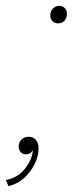

<svg xmlns="http://www.w3.org/2000/svg" viewBox="-60 -522 260 657"><path d="M38 -54Q54 -54 63 -43Q72 -32 72 -14Q72 12 58.5 39.5Q45 67 22 87.5Q-1 108 -31 115L-40 94Q2 86 26 54.5Q50 23 52 -5L51 -6Q44 6 28 6Q17 6 10.5 -2Q4 -10 4 -21Q4 -35 13.5 -44.5Q23 -54 38 -54ZM142 -502Q154 -502 161.5 -494.5Q169 -487 169 -475Q169 -461 161 -451.5Q153 -442 139 -442Q127 -442 119.5 -449.5Q112 -457 112 -469Q112 -483 121 -492.5Q130 -502 142 -502Z"/></svg>

Font: Prodigy Sans ExtraLight
Style: Italic
Weight: 200
Italic angle: -13°
Designer: Wei Huang
Foundry: Wei Huang
Version: Version 1.003; ttfautohint (v1.8.3)